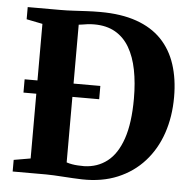

<svg xmlns="http://www.w3.org/2000/svg" viewBox="-53 -803 861 864"><g transform="rotate(5 377.0 -371.0)"><path d="M349 8Q330 7.5 307.8 6.2Q285.5 5 263.2 3.5Q241 2 221 1Q201 0 186 0H35V-52.5L110.5 -65.5V-673.5L38 -688V-743H184Q216 -743 245.8 -744.8Q275.5 -746.5 304.8 -748Q334 -749.5 365 -749.5Q460.5 -749.5 529.5 -725.2Q598.5 -701 642.8 -655Q687 -609 708.2 -543.8Q729.5 -478.5 729.5 -397Q729.5 -308 704 -233.2Q678.5 -158.5 629.2 -103.8Q580 -49 509.5 -19.5Q439 10 349 8ZM353 -52Q413 -53.5 457.2 -87.8Q501.5 -122 525.8 -193Q550 -264 550 -374Q550 -445.5 538.5 -503.8Q527 -562 502.5 -604Q478 -646 438.5 -668.8Q399 -691.5 343.5 -691.5Q327 -691.5 313.5 -689.8Q300 -688 289.8 -686.2Q279.5 -684.5 273.5 -684V-62Q285.5 -58 298.5 -55.8Q311.5 -53.5 325.2 -52.8Q339 -52 353 -52ZM52.5 -358V-418H394.5V-358Z"/></g></svg>

Font: Merriweather 48pt ExtraBold
Style: Regular
Weight: 800
Version: Version 2.100